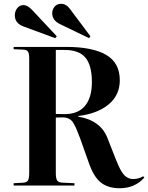

<svg xmlns="http://www.w3.org/2000/svg" viewBox="-20 -977 780 1011"><path d="M449.2 -775.9 297.9 -849.1Q254.9 -869.1 254.9 -907.2Q254.9 -927.2 267.6 -942.1Q280.3 -957 301.8 -957Q328.6 -957 348.1 -930.2L456.1 -786.1ZM271 -775.9 103 -837.9Q58.1 -855 58.1 -896Q58.1 -918 70.8 -934.1Q83.5 -950.2 104 -950.2Q125 -950.2 149.9 -923.8L278.8 -786.1ZM610.8 14.2Q549.3 14.2 511 -15.9Q472.7 -45.9 445.8 -125L402.8 -246.1Q391.1 -276.4 384.8 -292Q378.4 -307.6 369.9 -323.2Q361.3 -338.9 353.5 -345Q345.7 -351.1 335.2 -355Q324.7 -358.9 310.1 -358.9Q282.7 -358.9 273.9 -357.9V-64.9Q273.9 -37.6 281 -26.6Q288.1 -15.6 311 -15.1L372.1 -12.2V0H51.8V-12.2L103 -15.1Q121.6 -16.6 127.7 -27.3Q133.8 -38.1 133.8 -67.9V-669.9Q133.8 -695.8 127.2 -705.6Q120.6 -715.3 100.1 -715.8L51.8 -717.8V-730H329.1Q466.8 -730 538.8 -688.2Q610.8 -646.5 610.8 -554.2Q610.8 -476.1 552 -427.2Q493.2 -378.4 392.1 -366.2V-362.8Q509.8 -343.3 545.9 -250L587.9 -143.1Q597.2 -120.6 602.8 -107.4Q608.4 -94.2 617.4 -78.4Q626.5 -62.5 634.8 -54.2Q643.1 -45.9 654.8 -40Q666.5 -34.2 680.2 -34.2Q710.4 -34.2 733.9 -48.8L740.2 -42Q689.9 14.2 610.8 14.2ZM319.8 -376Q391.6 -376 427.7 -419.7Q463.9 -463.4 463.9 -544.9Q463.9 -632.3 430.2 -673.1Q396.5 -713.9 320.8 -713.9H273.9V-377Q293.9 -376 319.8 -376Z"/></svg>

Font: Display Semibold
Style: Regular
Weight: 600
Designer: Latin by Veronika Burian and Jose Scaglione. Greek by Irene Vlachou. Cyrillic by Vera Evstafieva.
Foundry: TypeTogether
Version: Version 3.002